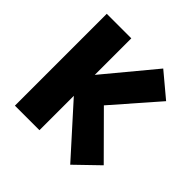

<svg xmlns="http://www.w3.org/2000/svg" viewBox="-173 -784 940 940"><g transform="rotate(45 297.0 -314.5)"><path d="M446 13 220 -238V0H50V-636H220V-383L435 -642L558 -539L357 -309L564 -101Z"/></g></svg>

Font: Braah One
Style: Regular
Weight: 400
Designer: Ashish Kumar
Foundry: Ashish Kumar
Version: Version 1.001; ttfautohint (v1.8.4.7-5d5b);gftools[0.9.29]